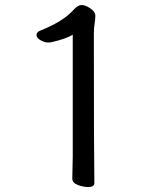

<svg xmlns="http://www.w3.org/2000/svg" viewBox="-20 -736 640 773"><path d="M335 17.1Q314.9 17.1 293 8.5Q271 0 271 -17.1L272.9 -105V-596.2Q245.1 -579.1 186 -565.9Q183.1 -564.9 171.9 -564.9Q160.2 -564.9 143.6 -574Q127 -583 127 -595Q127 -606.9 142.1 -612.8Q235.8 -649.9 277.8 -698.2Q293.9 -715.8 309.1 -715.8Q323.2 -715.8 343.5 -702.4Q363.8 -689 363.8 -672.9Q363.8 -659.2 360.8 -640.6Q357.9 -622.1 357.9 -600.1Q357.9 -110.8 359.9 1Q359.9 17.1 335 17.1Z"/></svg>

Font: LXGW WenKai Screen
Style: Regular
Weight: 400
Designer: LXGW / Fontworks Inc.
Foundry: LXGW / Fontworks Inc.
Version: Version 1.510;January 18,2025